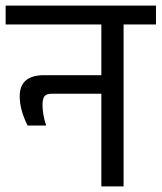

<svg xmlns="http://www.w3.org/2000/svg" viewBox="-42 -662 574 682"><path d="M-22 -642H512V-575H397V0H318V-329H141Q123 -329 116 -320Q109 -311 109 -290Q109 -255 122 -216H56Q28 -272 28 -320Q28 -395 115 -395H318V-575H-22Z"/></svg>

Font: Hind Regular
Style: Regular
Weight: 400
Designer: Manushi Parikh, Satya Rajpurohit
Foundry: Indian Type Foundry
Version: Version 1.201;PS 1.0;hotconv 1.0.78;makeotf.lib2.5.61930; tt